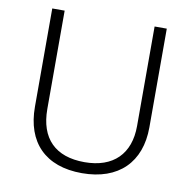

<svg xmlns="http://www.w3.org/2000/svg" viewBox="-81 -794 883 885"><g transform="rotate(10 361.0 -352.0)"><path d="M629 -252V-714H572V-248C572 -118 497 -42 362 -42C225 -42 151 -116 151 -254V-714H93V-254C93 -88 187 10 359 10C531 10 629 -89 629 -252Z"/></g></svg>

Font: Noto Sans Khmer UI Light
Style: Regular
Weight: 300
Designer: Danh Hong and the Monotype Design Team
Foundry: Monotype Imaging Inc.
Version: Version 2.002